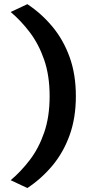

<svg xmlns="http://www.w3.org/2000/svg" viewBox="-20 -796 443 944"><path d="M114.5 128.5 32.5 90Q83 47.5 126.8 -9.8Q170.5 -67 197.2 -144.2Q224 -221.5 224 -323.5Q224 -425 197 -502.5Q170 -580 126.5 -637.2Q83 -694.5 32.5 -737L114.5 -775.5Q183.5 -730 237.5 -665.2Q291.5 -600.5 322.2 -515.5Q353 -430.5 353 -323.5Q353 -216 322.2 -131Q291.5 -46 237.5 18.5Q183.5 83 114.5 128.5Z"/></svg>

Font: Heraclito SemiBold
Style: Regular
Weight: 600
Designer: Kostas Bartsokas (font) & Cristiano Sobral (main changes)
Foundry: Kostas Bartsokas (font) & Cristiano Sobral (main changes)
Version: Version 1.00;July 8, 2020;FontCreator 13.0.0.2655 64-bit